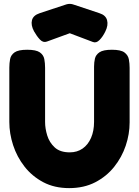

<svg xmlns="http://www.w3.org/2000/svg" viewBox="-20 -948 715 988"><path d="M336 20Q260 20 202.5 -10.5Q145 -41 106 -91Q67 -141 47.5 -201Q28 -261 28 -320V-600Q28 -623 32 -644Q36 -665 55 -678.5Q74 -692 120 -692Q166 -692 185 -678.5Q204 -665 208 -644Q212 -623 212 -599V-320Q212 -287 223 -251Q234 -215 261.5 -189.5Q289 -164 339 -164Q377 -164 405 -183.5Q433 -203 448.5 -238.5Q464 -274 464 -321V-605Q464 -627 468.5 -646.5Q473 -666 492 -679Q511 -692 556 -692Q602 -692 620.5 -678Q639 -664 643 -643Q647 -622 647 -599V-318Q647 -258 627 -198.5Q607 -139 567.5 -89.5Q528 -40 470 -10Q412 20 336 20ZM339 -928Q347 -928 353.5 -926Q360 -924 363 -923L492 -880Q524 -870 531 -844Q538 -818 522 -786Q509 -759 492 -742Q475 -725 458 -732L339 -777L221 -734Q202 -727 185.5 -744.5Q169 -762 155 -787Q138 -819 144.5 -844Q151 -869 184 -880L314 -923Q316 -924 323.5 -926Q331 -928 339 -928Z"/></svg>

Font: Fredoka Light
Style: Bold
Weight: 700
Version: Version 2.001